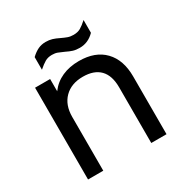

<svg xmlns="http://www.w3.org/2000/svg" viewBox="-159 -803 888 927"><g transform="rotate(-30 285.5 -339.0)"><path d="M67.4 -511.7H151.4V-443.4Q178.7 -480.5 220.2 -499Q261.7 -517.6 314.5 -517.6Q405.3 -517.6 455.1 -465.8Q504.9 -414.1 504.9 -322.3V0H419.9V-310.5Q419.9 -376 387.7 -409.2Q355.5 -442.4 293 -442.4Q228.5 -442.4 190.4 -404.3Q152.3 -366.2 152.3 -299.8V0H67.4ZM139.6 -640.6Q159.2 -659.2 178.7 -668.5Q198.2 -677.7 221.7 -677.7Q241.2 -677.7 257.3 -672.9Q273.4 -668 293 -658.2Q311.5 -649.4 325.2 -644.5Q338.9 -639.6 356.4 -639.6Q379.9 -639.6 396 -648.9Q412.1 -658.2 433.6 -677.7V-606.4Q398.4 -570.3 351.6 -570.3Q330.1 -570.3 314.5 -575.2Q298.8 -580.1 279.3 -589.8Q259.8 -598.6 247.1 -603.5Q234.4 -608.4 216.8 -608.4Q194.3 -608.4 178.2 -599.1Q162.1 -589.8 139.6 -570.3Z"/></g></svg>

Font: Dinish Expanded
Style: Regular
Weight: 400
Width: 7
Designer: Charles Nix
Foundry: Playbeing
Version: Version 2.005; ttfautohint (v1.8.3)